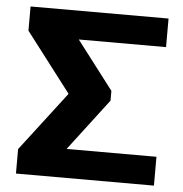

<svg xmlns="http://www.w3.org/2000/svg" viewBox="-49 -696 710 743"><g transform="rotate(5 306.0 -324.5)"><path d="M40 -95 216 -325 40 -555V-649H576V-538H237L380 -351V-313L227 -112H576V0H40Z"/></g></svg>

Font: Play
Style: Bold
Weight: 700
Designer: Jonas Hecksher (Cyrillic expansion: Cyreal)
Foundry: Jonas Hecksher, Playtype, e-types AS
Version: Version 2.101; ttfautohint (v1.5.65-e2d9)